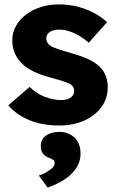

<svg xmlns="http://www.w3.org/2000/svg" viewBox="-20 -562 535 875"><path d="M18 -82 115 -166Q146 -135 185 -120.5Q224 -106 259 -106Q273 -106 284 -109Q295 -112 302.5 -117.5Q310 -123 314 -130.5Q318 -138 318 -148Q318 -168 300 -179Q291 -184 270 -191Q249 -198 216 -207Q169 -219 134.5 -235.5Q100 -252 78 -274Q58 -295 47 -320.5Q36 -346 36 -378Q36 -415 53.5 -445Q71 -475 100.5 -497Q130 -519 168.5 -530.5Q207 -542 248 -542Q292 -542 332 -532Q372 -522 406.5 -504Q441 -486 468 -461L384 -367Q366 -384 343.5 -397.5Q321 -411 297 -419Q273 -427 253 -427Q238 -427 226.5 -424.5Q215 -422 207 -416.5Q199 -411 195 -403.5Q191 -396 191 -386Q191 -376 196.5 -367Q202 -358 212 -352Q222 -346 244 -338.5Q266 -331 304 -320Q351 -307 385 -291Q419 -275 439 -253Q455 -236 463 -213.5Q471 -191 471 -165Q471 -114 442.5 -74.5Q414 -35 364 -12.5Q314 10 250 10Q172 10 112.5 -15Q53 -40 18 -82ZM157 238Q171 234 187.5 225Q204 216 216.5 205Q229 194 229 181Q229 172 223.5 167.5Q218 163 205 158Q184 150 175 137.5Q166 125 166 104Q166 72 190 55.5Q214 39 250 39Q291 39 319 64.5Q347 90 347 139Q347 165 336.5 187.5Q326 210 306.5 229.5Q287 249 259 265Q231 281 197 293Z"/></svg>

Font: Mach
Style: Bold
Weight: 700
Version: Version 1.002